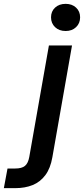

<svg xmlns="http://www.w3.org/2000/svg" viewBox="-132 -757 436 997"><path d="M-112 220 -93 118H-53Q-19 118 -2.5 104.5Q14 91 20 58L122 -521H242L140 59Q130 117 103.5 152.5Q77 188 37.5 204Q-2 220 -53 220ZM209 -596Q175 -596 154 -616Q133 -636 133 -667Q133 -698 154 -717.5Q175 -737 209 -737Q242 -737 263 -717.5Q284 -698 284 -667Q284 -636 263 -616Q242 -596 209 -596Z"/></svg>

Font: DM Sans 10pt SemiBold
Style: Italic
Weight: 600
Italic angle: -10°
Version: Version 4.004;gftools[0.9.30]